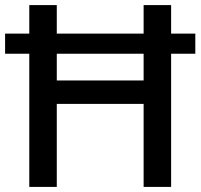

<svg xmlns="http://www.w3.org/2000/svg" viewBox="-20 -734 788 754"><path d="M95 0H203V-326H544V0H652V-523H747V-602H652V-714H544V-602H203V-714H95V-602H0V-523H95ZM203 -418V-523H544V-418Z"/></svg>

Font: Noto Sans Malayalam Medium
Style: Regular
Weight: 500
Designer: Jelle Bosma - Monotype Design Team
Foundry: Monotype Imaging Inc.
Version: Version 2.104